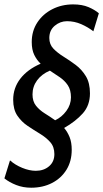

<svg xmlns="http://www.w3.org/2000/svg" viewBox="-25 -770 470 874"><path d="M301.5 -88Q301.5 -36 277.5 2.8Q253.5 41.5 211.8 63Q170 84.5 117 84.5Q80 84.5 48.8 72.2Q17.5 60 -5 42L20.5 -40Q44 -19 76.5 -5.8Q109 7.5 138 7.5Q174 7.5 198.2 -13Q222.5 -33.5 222.5 -68.5Q222.5 -102 203.5 -123.2Q184.5 -144.5 156.8 -161.2Q129 -178 101 -196.8Q73 -215.5 54 -243.5Q35 -271.5 35 -316Q35 -369.5 67.5 -411.8Q100 -454 160 -480Q142.5 -496.5 131 -520Q119.5 -543.5 119.5 -578.5Q119.5 -629 145 -667.8Q170.5 -706.5 213.2 -728.2Q256 -750 308 -750Q348.5 -750 377.5 -737.8Q406.5 -725.5 425 -709.5L400 -627.5Q375.5 -646.5 344.8 -660Q314 -673.5 280 -673.5Q249 -673.5 224.2 -652.8Q199.5 -632 199.5 -597Q199.5 -568 218.2 -548.5Q237 -529 264.5 -512Q292 -495 319.5 -474.5Q347 -454 365.8 -423.2Q384.5 -392.5 384.5 -345Q384.5 -290.5 352 -254Q319.5 -217.5 267 -187.5Q282 -170 291.8 -146Q301.5 -122 301.5 -88ZM298 -327Q298 -360.5 283.8 -381.8Q269.5 -403 247.5 -418.2Q225.5 -433.5 202 -448.5Q164.5 -432.5 143.8 -404.2Q123 -376 123 -340Q123 -308.5 138.8 -288.8Q154.5 -269 178.2 -254.2Q202 -239.5 226 -222.5Q256 -236.5 277 -265Q298 -293.5 298 -327Z"/></svg>

Font: Cabin Condensed SemiBold
Style: Italic
Weight: 600
Width: 3
Italic angle: -10°
Designer: Pablo Impallari
Foundry: Pablo Impallari. http://www.impallari.com Igino Marini. http://www.ikern.com
Version: Version 3.001; ttfautohint (v1.8.3)